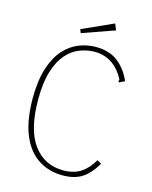

<svg xmlns="http://www.w3.org/2000/svg" viewBox="-116 -837 732 923"><g transform="rotate(15 250.0 -375.5)"><path d="M285 10Q218 10 165 -23.5Q112 -57 82 -127.5Q52 -198 51 -308Q51 -400 71 -461.5Q91 -523 124 -559.5Q157 -596 198 -612Q239 -628 281 -628Q349 -628 392 -594.5Q435 -561 459 -505L438 -495L431 -492L428 -498Q432 -503 429 -509Q426 -515 417 -529Q391 -568 355.5 -586.5Q320 -605 279 -604Q241 -603 205 -588.5Q169 -574 140.5 -540.5Q112 -507 95 -451.5Q78 -396 78 -313Q78 -163 133 -88.5Q188 -14 282 -14Q335 -14 370 -37.5Q405 -61 429 -104L450 -92Q422 -42 384 -16Q346 10 285 10ZM193 -673 186 -691 341 -761 354 -730Z"/></g></svg>

Font: Inconsolata ExtraLight
Style: Regular
Weight: 200
Monospace: yes
Designer: Raph Levien, Cyreal, Brenton Simpson
Foundry: Raph Levien, Cyreal, Google
Version: Version 3.001; ttfautohint (v1.8.2.53-6de2)